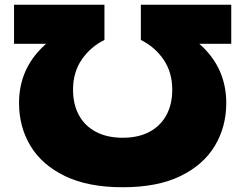

<svg xmlns="http://www.w3.org/2000/svg" viewBox="-20 -770 1031 807"><path d="M496 17Q350 17 253 -30Q156 -77 108 -157Q60 -237 60 -337Q60 -467 146.5 -559.5Q233 -652 388 -689L308 -586H39V-750H419V-602Q360 -573 323.5 -519.5Q287 -466 287 -393Q287 -331 312 -285.5Q337 -240 384 -215.5Q431 -191 496 -191Q561 -191 607.5 -215.5Q654 -240 679 -285.5Q704 -331 704 -393Q704 -466 667.5 -519.5Q631 -573 572 -602V-750H952V-586H683L603 -689Q759 -652 845 -559.5Q931 -467 931 -337Q931 -237 883 -157Q835 -77 738.5 -30Q642 17 496 17Z"/></svg>

Font: Unbounded ExtraBold
Style: Regular
Weight: 800
Designer: Luke Prowse, Jean-Baptiste Morizot, Fátima Lázaro, Florian Runge
Foundry: NaN
Version: Version 1.701;gftools[0.9.28.dev5+ged2979d]